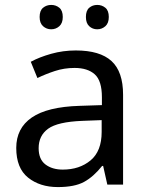

<svg xmlns="http://www.w3.org/2000/svg" viewBox="-20 -750 601 780"><path d="M288 -545Q386 -545 433 -502Q480 -459 480 -365V0H416L399 -76H395Q360 -32 321.5 -11Q283 10 215 10Q142 10 94 -28.5Q46 -67 46 -149Q46 -229 109 -272.5Q172 -316 303 -320L394 -323V-355Q394 -422 365 -448Q336 -474 283 -474Q241 -474 203 -461.5Q165 -449 132 -433L105 -499Q140 -518 188 -531.5Q236 -545 288 -545ZM314 -259Q214 -255 175.5 -227Q137 -199 137 -148Q137 -103 164.5 -82Q192 -61 235 -61Q303 -61 348 -98.5Q393 -136 393 -214V-262ZM141 -681Q141 -707 155 -718.5Q169 -730 188 -730Q207 -730 221 -718.5Q235 -707 235 -681Q235 -656 221 -643.5Q207 -631 188 -631Q169 -631 155 -643.5Q141 -656 141 -681ZM329 -681Q329 -707 342.5 -718.5Q356 -730 375 -730Q394 -730 408 -718.5Q422 -707 422 -681Q422 -656 408 -643.5Q394 -631 375 -631Q356 -631 342.5 -643.5Q329 -656 329 -681Z"/></svg>

Font: Noto Sans Ethiopic
Style: Regular
Weight: 400
Designer: Monotype Design Team
Foundry: Monotype Imaging Inc.
Version: Version 2.102; ttfautohint (v1.8.4.7-5d5b)